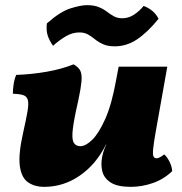

<svg xmlns="http://www.w3.org/2000/svg" viewBox="-20 -717 708 746"><path d="M152 9Q114 9 88.5 -9Q63 -27 57 -72.5Q51 -118 70 -202Q82 -255 87 -285Q92 -315 88 -329Q84 -343 70 -347.5Q56 -352 30 -353Q30 -370 33 -390Q36 -410 43 -426Q102 -428 160 -438Q218 -448 266 -467Q281 -458 288.5 -448Q296 -438 297 -420Q298 -402 292.5 -370Q287 -338 275 -285Q263 -228 261.5 -199Q260 -170 268.5 -159.5Q277 -149 292 -149Q313 -149 338.5 -174Q364 -199 389 -255Q414 -311 431 -405L441 -458H630L585 -205Q577 -160 575 -138Q573 -116 576.5 -109Q580 -102 588 -102Q599 -102 618 -117Q629 -108 638.5 -89Q648 -70 649 -52Q617 -21 574.5 -6Q532 9 488 9Q436 9 410 -8Q384 -25 377.5 -51.5Q371 -78 377 -108Q379 -119 383 -131Q387 -143 393 -156H392Q354 -79 290.5 -35Q227 9 152 9ZM426 -537Q399 -537 381 -545Q363 -553 349.5 -564Q336 -575 322 -583Q308 -591 288 -591Q261 -591 235 -575.5Q209 -560 186 -539Q172 -559 165.5 -578.5Q159 -598 162 -626Q214 -672 254 -684.5Q294 -697 318 -697Q345 -697 363.5 -689.5Q382 -682 395.5 -671.5Q409 -661 423 -653.5Q437 -646 455 -646Q480 -646 501.5 -660.5Q523 -675 538 -694Q557 -687 572 -674.5Q587 -662 596 -644Q553 -591 512.5 -564Q472 -537 426 -537Z"/></svg>

Font: Vollkorn Black
Style: Italic
Weight: 900
Italic angle: -11°
Designer: Friedrich Althausen
Foundry: Friedrich Althausen
Version: Version 5.000; ttfautohint (v1.8.3)